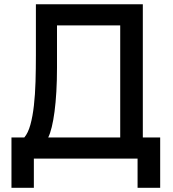

<svg xmlns="http://www.w3.org/2000/svg" viewBox="-20 -740 808 896"><path d="M33.5 -98.5H93.5Q111 -119 121.8 -157.8Q132.5 -196.5 138.2 -247.5Q144 -298.5 145.8 -358.8Q147.5 -419 147.5 -482.5V-720H646.5V-98.5H727.5V136.5H622V0H138V136.5H33.5ZM541 -98.5V-621.5H246V-424Q246 -364 243 -312.5Q240 -261 234.5 -219.2Q229 -177.5 221.5 -147Q214 -116.5 205 -98.5Z"/></svg>

Font: Vela Sans SemBd
Style: Regular
Weight: 600
Designer: Principal design: Mikhail Sharanda - project Manrope.
Design modification: Ravid Balaliev
Foundry: Mikhail Sharanda
Version: Version 1.001